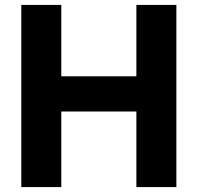

<svg xmlns="http://www.w3.org/2000/svg" viewBox="-20 -760 803 780"><path d="M66.5 0V-740H229V-450H534V-740H696.5V0H534V-307H229V0Z"/></svg>

Font: Encode Sans SC
Style: Bold
Weight: 700
Version: Version 3.002